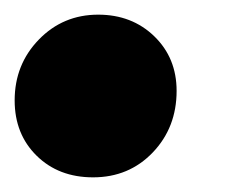

<svg xmlns="http://www.w3.org/2000/svg" viewBox="-29 -236 337 262"><path d="M-9 -99Q-9 -148 24 -182Q57 -216 105 -216Q151 -216 181.5 -186.5Q212 -157 212 -112Q212 -62 179.5 -28Q147 6 98 6Q51 6 21 -23.5Q-9 -53 -9 -99Z"/></svg>

Font: Nyght Serif Dark Italic
Style: Regular
Weight: 800
Italic angle: -16°
Designer: Maksym Kobuzan
Version: Version 0.400